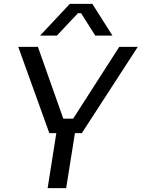

<svg xmlns="http://www.w3.org/2000/svg" viewBox="-20 -972 732 992"><path d="M273.9 -788.1H187L340.8 -952.1H457L561 -788.1H472.2L398.9 -903.8H382.8ZM321.8 0H226.1L271 -284.2H234.9L74.2 -730H175.8L307.1 -358.9H357.9L596.2 -730H691.9L402.8 -284.2H367.2Z"/></svg>

Font: Sora Italic
Style: Regular
Weight: 400
Designer: Jonathan Barnbrook, Julián Moncada
Foundry: Barnbrook Fonts
Version: Version 2.000